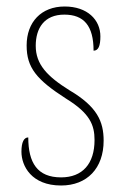

<svg xmlns="http://www.w3.org/2000/svg" viewBox="-20 -561 382 591"><path d="M168 10C248 10 299 -43 299 -128C299 -187 279 -233 194 -283C125 -326 90 -363 90 -420C90 -474 116 -516 178 -516C238 -516 268 -482 268 -405C283 -405 289 -420 289 -449C289 -500 249 -541 179 -541C107 -541 62 -493 62 -421C62 -353 92 -316 184 -257C257 -212 271 -176 271 -130C271 -57 234 -15 168 -15C95 -15 67 -60 67 -138C54 -138 46 -124 46 -94C46 -50 77 10 168 10Z"/></svg>

Font: Noto Serif Hebrew Condensed Thin
Style: Regular
Weight: 100
Width: 3
Designer: Monotype Design Team
Foundry: Monotype Imaging Inc.
Version: Version 2.004